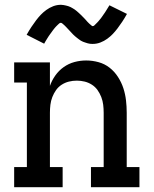

<svg xmlns="http://www.w3.org/2000/svg" viewBox="-20 -780 640 800"><path d="M39 0V-84H92V-436H39V-520H188V-422Q196 -445 210.5 -465.5Q225 -486 245.5 -500.5Q266 -515 290 -521.5Q314 -528 339 -528Q365 -528 390.5 -521Q416 -514 436.5 -498Q457 -482 471.5 -459.5Q486 -437 494 -412.5Q502 -388 505 -362Q508 -336 508 -310V-84H561V0H359V-84H412V-310Q412 -327 410 -343.5Q408 -360 402 -375.5Q396 -391 386.5 -404.5Q377 -418 363 -427Q349 -436 333 -440Q317 -444 300 -444Q283 -444 267 -440Q251 -436 237 -427Q223 -418 213.5 -404.5Q204 -391 198 -375.5Q192 -360 190 -343.5Q188 -327 188 -310V-84H241V0ZM366 -597Q361 -597 355.5 -597.5Q350 -598 345.5 -599.5Q341 -601 336 -602.5Q331 -604 326 -606Q321 -608 317 -610.5Q313 -613 309 -616Q305 -619 300.5 -622.5Q296 -626 292 -629.5Q288 -633 284.5 -636.5Q281 -640 277.5 -644Q274 -648 270.5 -651.5Q267 -655 263 -659.5Q259 -664 255.5 -667.5Q252 -671 248.5 -674.5Q245 -678 240.5 -681.5Q236 -685 234 -685Q230 -685 227 -682.5Q224 -680 220 -676Q216 -672 213.5 -669.5Q211 -667 209 -664.5Q207 -662 204.5 -659Q202 -656 199.5 -652.5Q197 -649 194.5 -645.5Q192 -642 189 -638Q186 -634 183 -629.5Q180 -625 177 -620Q174 -615 170.5 -609.5Q167 -604 164 -598L91 -635Q101 -653 111 -668Q121 -683 130.5 -695.5Q140 -708 150 -718.5Q160 -729 173 -738.5Q186 -748 201.5 -754Q217 -760 234 -760Q239 -760 244.5 -759Q250 -758 254.5 -757Q259 -756 264 -754.5Q269 -753 274 -750.5Q279 -748 283 -745.5Q287 -743 291 -740.5Q295 -738 299.5 -734Q304 -730 308 -726.5Q312 -723 315.5 -719.5Q319 -716 322.5 -712.5Q326 -709 329.5 -705.5Q333 -702 337 -697.5Q341 -693 344.5 -689Q348 -685 351.5 -682Q355 -679 359.5 -675Q364 -671 366 -671Q370 -671 373 -674Q376 -677 380 -681Q384 -685 386.5 -687.5Q389 -690 391 -692.5Q393 -695 395.5 -698Q398 -701 400.5 -704Q403 -707 405.5 -711Q408 -715 411 -719Q414 -723 417 -727.5Q420 -732 423 -737Q426 -742 429.5 -747.5Q433 -753 436 -758L509 -722Q499 -704 489 -689Q479 -674 469.5 -661.5Q460 -649 450 -638.5Q440 -628 427 -618.5Q414 -609 398.5 -603Q383 -597 366 -597Z"/></svg>

Font: Iosevka HT Medium Extended
Style: Regular
Weight: 500
Width: 7
Monospace: yes
Designer: Belleve Invis
Foundry: Belleve Invis
Version: Version 32.3.0; ttfautohint (v1.8.4)